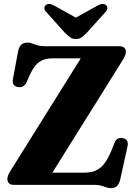

<svg xmlns="http://www.w3.org/2000/svg" viewBox="-20 -933 694 969"><path d="M598.7 -628.8 219.9 -22.6 121.4 -61.4H400.8Q424.9 -61.4 445 -66.1Q465 -70.9 482.3 -83.3Q499.5 -95.7 514.4 -118.3Q529.4 -141 543.8 -176.4L558.7 -214Q564.7 -229 575.8 -233.8Q587 -238.7 600.8 -235.7Q615.9 -232.8 621.5 -222Q627.2 -211.3 623.8 -195.3L586.8 -27.8Q581.7 -5.3 570.9 5.6Q560.1 16.4 539.4 16.4Q527.6 16.4 516.4 12.4Q505.2 8.4 491.2 4.2Q477.1 0 456.4 0H50.8Q33.8 0 25.5 -7.9Q17.2 -15.8 17.2 -29.3Q17.2 -37.6 21 -47.8Q24.8 -58 32.9 -70.9L414.1 -680.8L434.6 -638.6H246.6Q218.1 -638.6 196.9 -630.4Q175.8 -622.2 159.1 -602.3Q142.4 -582.3 126.6 -546.2L113.1 -515.9Q105.4 -500.7 94.1 -496.2Q82.8 -491.6 70.8 -493.5Q56.2 -495.7 49.1 -505.8Q42 -515.9 45.2 -533.7L71.2 -673.2Q76.1 -696.7 87.3 -707.4Q98.5 -718 119 -718Q130.9 -718 142.3 -713.6Q153.6 -709.2 167.9 -704.6Q182.2 -700 202.2 -700H581Q597.9 -700 606.6 -692.5Q615.4 -685 615.4 -671.1Q615.4 -663.4 611.1 -652.8Q606.9 -642.2 598.7 -628.8ZM401.4 -822.6 253.3 -904.8Q226.5 -919.9 210.8 -907.3Q204.7 -902.2 203.9 -892.6Q203 -883 213.7 -872.3L308.1 -766.8Q322.4 -753.3 333.9 -744.7Q345.4 -736.1 362.9 -736.1Q380.4 -736.1 391.9 -744.7Q403.5 -753.3 417.3 -766.8L512.2 -872.3Q522.8 -883 522 -892.6Q521.2 -902.2 515.1 -907.3Q499 -919.9 472.2 -904.8L324.1 -822.6Z"/></svg>

Font: Fraunces
Style: Regular
Weight: 900
Version: Version 1.000;[b76b70a41]